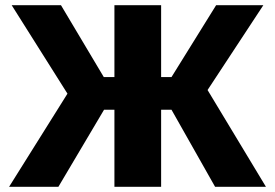

<svg xmlns="http://www.w3.org/2000/svg" viewBox="-20 -720 1060 740"><path d="M15 0 240 -359 25 -700H215L380 -423H421V-700H601V-423H641L813 -700H995L780 -373L1005 0H809L641 -297H601V0H421V-297H381L205 0Z"/></svg>

Font: Golos Text VF
Style: Regular
Weight: 400
Designer: A.Korolkova, Vitaly Kuzmin
Foundry: ParaType Ltd
Version: Version 2.003